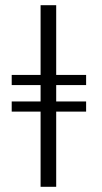

<svg xmlns="http://www.w3.org/2000/svg" viewBox="-20 -718 393 738"><path d="M311 -328H196V-391H311V-430H196V-698H136V-430H25V-391H136V-328H25V-289H136V0H196V-289H311Z"/></svg>

Font: Libertinus Serif Semibold
Style: Regular
Weight: 600
Designer: Philipp H. Poll, Khaled Hosny
Foundry: Caleb Maclennan
Version: Version 7.050;RELEASE